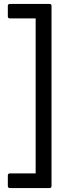

<svg xmlns="http://www.w3.org/2000/svg" viewBox="-20 -810 351 980"><path d="M31 150Q20 150 20 139V86Q20 75 31 75H162V-716H31Q20 -716 20 -726V-780Q20 -790 31 -790H232Q243 -790 243 -780V139Q243 150 232 150Z"/></svg>

Font: LINE Seed Sans TH App
Style: Regular
Weight: 400
Designer: Dalton Maag Ltd | Thai characters by Cadson Demak Co.,Ltd.
Foundry: Dalton Maag Ltd
Version: Version 1.003